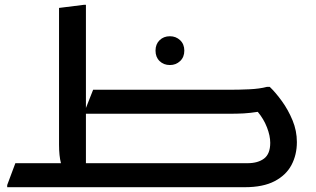

<svg xmlns="http://www.w3.org/2000/svg" viewBox="-20 -780 1315 800"><path d="M10 0V-9L44 -100H234Q230 -115 228 -134.5Q226 -154 226 -177V-747L330 -760H338V-330L368 -406H936Q977 -406 1019.5 -408Q1062 -410 1092 -418H1104Q1129 -394 1155 -358Q1181 -322 1199 -278.5Q1217 -235 1217 -188Q1217 -135 1194.5 -92.5Q1172 -50 1124 -25Q1076 0 1000 0ZM929 -306H338V-100H1011Q1055 -100 1080.5 -119.5Q1106 -139 1106 -185Q1106 -214 1092.5 -249Q1079 -284 1054 -314Q1022 -309 996 -307.5Q970 -306 929 -306ZM688 -509Q662 -509 645 -525.5Q628 -542 628 -569Q628 -596 645 -612.5Q662 -629 688 -629Q713 -629 730.5 -612.5Q748 -596 748 -569Q748 -542 730.5 -525.5Q713 -509 688 -509Z"/></svg>

Font: Kufam Medium
Style: Regular
Weight: 500
Designer: Wael Morcos, Artur Schmal
Foundry: Original Type
Version: Version 1.300; ttfautohint (v1.8.3)